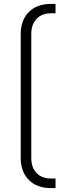

<svg xmlns="http://www.w3.org/2000/svg" viewBox="-20 -755 346 982"><path d="M86 53V-581Q86 -652 127.5 -693.5Q169 -735 240 -735H264V-687H240Q194 -687 167 -658.5Q140 -630 140 -581V53Q140 102 167 130Q194 158 240 158H264V207H240Q169 207 127.5 165.5Q86 124 86 53Z"/></svg>

Font: Bai Jamjuree Light
Style: Regular
Weight: 300
Designer: Katatrad Aksorn Co.,Ltd.
Foundry: Cadson Demak Co.,Ltd.
Version: Version 1.000; ttfautohint (v1.6)